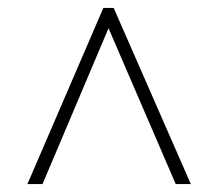

<svg xmlns="http://www.w3.org/2000/svg" viewBox="-20 -734 550 483"><path d="M49 -271H87L253 -663L422 -271H460L266 -714H240Z"/></svg>

Font: Noto Serif Thai SemiCondensed ExtraLight
Style: Regular
Weight: 200
Width: 4
Designer: Monotype Design Team
Foundry: Monotype Imaging Inc.
Version: Version 2.002